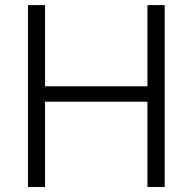

<svg xmlns="http://www.w3.org/2000/svg" viewBox="-20 -748 770 768"><path d="M91.8 0V-727.5H160.2V-402.8H569.8V-727.5H638.7V0H569.8V-341.3H160.2V0Z"/></svg>

Font: Inter 18pt Light
Style: Regular
Weight: 300
Designer: Rasmus Andersson
Foundry: rsms
Version: Version 4.001;git-66647c0bb